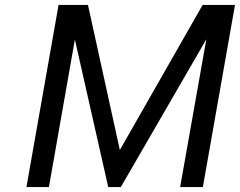

<svg xmlns="http://www.w3.org/2000/svg" viewBox="-20 -757 971 777"><path d="M87 0 217 -737H336L465 -150L800 -737H931L801 0H709L815 -598L469 0H418L283 -597L178 0Z"/></svg>

Font: Tomorrow
Style: Italic
Weight: 400
Italic angle: -10°
Designer: Tony de Marco, Monica Rizzolli
Foundry: Just in Type
Version: Version 2.002